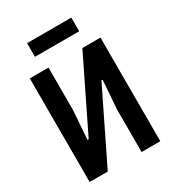

<svg xmlns="http://www.w3.org/2000/svg" viewBox="-208 -1002 1016 1120"><g transform="rotate(-30 300.0 -442.0)"><path d="M62 -698H188V-412L174 -219H182L416 -698H538V0H412V-286L426 -479H418L184 0H62ZM151 -884H449V-792H151Z"/></g></svg>

Font: IBM Plex Mono SemiBold
Style: Regular
Weight: 600
Monospace: yes
Designer: Mike Abbink, Paul van der Laan, Pieter van Rosmalen
Foundry: Bold Monday
Version: Version 2.3